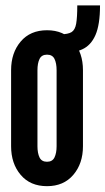

<svg xmlns="http://www.w3.org/2000/svg" viewBox="-20 -664 380 692"><path d="M149.5 7Q89 7 54.5 -33.8Q20 -74.5 20 -137V-411Q20 -473.5 54.5 -514.2Q89 -555 149.5 -555Q209.5 -555 244.2 -514.2Q279 -473.5 279 -411V-137Q279 -74.5 244.2 -33.8Q209.5 7 149.5 7ZM149.5 -81Q169 -81 176.5 -96.8Q184 -112.5 184 -137V-411Q184 -436 176.5 -451.5Q169 -467 149.5 -467Q130 -467 122.5 -451.5Q115 -436 115 -411V-137Q115 -112 122.5 -96.5Q130 -81 149.5 -81ZM199 -540.5Q225 -540.5 237.8 -548.2Q250.5 -556 254.5 -578.5Q258.5 -601 258.5 -644.5H340.5Q340.5 -575 324 -537.5Q307.5 -500 276 -486Q244.5 -472 199 -472Z"/></svg>

Font: League Gothic
Style: Regular
Weight: 400
Designer: The League of Moveable Type
Version: Version 2.001